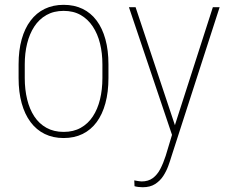

<svg xmlns="http://www.w3.org/2000/svg" viewBox="-20 -558 948 791"><path d="M56.6 -236.3V-293Q56.6 -350.6 69.3 -396Q82 -441.4 106 -473.1Q129.9 -504.9 164.3 -521.5Q198.7 -538.1 242.2 -538.1Q286.1 -538.1 320.3 -521.5Q354.5 -504.9 378.2 -473.1Q401.9 -441.4 414.3 -396Q426.8 -350.6 426.8 -293V-236.3Q426.8 -178.7 414.3 -132.8Q401.9 -86.9 378.2 -54.9Q354.5 -22.9 320.3 -6.1Q286.1 10.7 242.2 10.7Q198.7 10.7 164.3 -6.1Q129.9 -22.9 106 -54.9Q82 -86.9 69.3 -132.8Q56.6 -178.7 56.6 -236.3ZM82 -293V-236.3Q82 -189.5 91.8 -148.9Q101.6 -108.4 121.3 -78.4Q141.1 -48.3 171.4 -31.5Q201.7 -14.6 242.2 -14.6Q282.7 -14.6 312.7 -31.5Q342.8 -48.3 362.5 -78.4Q382.3 -108.4 392.1 -148.9Q401.9 -189.5 401.9 -236.3V-293Q401.9 -338.9 392.1 -378.7Q382.3 -418.5 362.3 -448.7Q342.3 -479 312.5 -496.1Q282.7 -513.2 242.2 -513.2Q201.7 -513.2 171.4 -496.1Q141.1 -479 121.3 -448.7Q101.6 -418.5 91.8 -378.7Q82 -338.9 82 -293ZM703.1 -50.3 856.9 -528.3H884.8L686 87.4Q681.2 104 673.3 125.5Q665.5 147 652.6 167Q639.6 187 619.1 200.2Q598.6 213.4 567.9 213.4Q560.5 213.4 549.8 212.2Q539.1 210.9 534.2 209L533.2 185.1Q539.1 186.5 549.3 188Q559.6 189.5 563 189.5Q590.8 189.5 609.4 175.8Q627.9 162.1 640.4 138.2Q652.8 114.3 662.6 84ZM538.6 -528.3 705.1 -28.8 712.9 -4.4 692.9 10.3 511.2 -528.3Z"/></svg>

Font: Roboto Condensed Thin
Style: Regular
Weight: 250
Width: 3
Designer: Christian Robertson
Foundry: Google
Version: Version 3.009; 2024